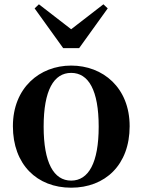

<svg xmlns="http://www.w3.org/2000/svg" viewBox="-20 -857 663 893"><path d="M311 16C469 16 583 -90 583 -270C583 -449 459 -552 311 -552C164 -552 40 -448 40 -270C40 -92 152 16 311 16ZM311 -17C230 -17 183 -100 183 -268C183 -437 230 -518 311 -518C392 -518 439 -437 439 -268C439 -100 392 -17 311 -17ZM161 -837 141 -818 274 -633H348L481 -818L461 -837L311 -721Z"/></svg>

Font: Noto Serif KR
Style: Bold
Weight: 700
Designer: Ryoko NISHIZUKA 西塚涼子 (kana & ideographs); Frank Grießhammer (Latin, Greek & Cyrillic); Wenlong ZHANG 张文龙 (bopomofo); San
Foundry: Adobe
Version: Version 2.001;hotconv 1.1.0;makeotfexe 2.6.0